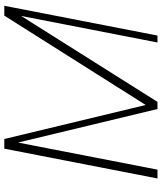

<svg xmlns="http://www.w3.org/2000/svg" viewBox="52 -822 770 915"><g transform="rotate(-90 437.5 -365.0)"><path d="M44 0 186 -730H232L400 -32H379L820 -730H867L725 0H692L832 -719L859 -714L409 0H375L203 -715H225L86 0Z"/></g></svg>

Font: Savate ExtraLight
Style: Italic
Weight: 200
Italic angle: -11°
Designer: Max Esnée
Foundry: Plomb Type
Version: Version 2.000